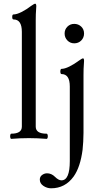

<svg xmlns="http://www.w3.org/2000/svg" viewBox="-20 -746 549 1037"><path d="M41 4Q37 4 35.5 -3Q34 -10 35.5 -17Q37 -24 41 -24Q98 -24 98 -62V-574Q98 -641 53 -641Q46 -641 46 -654.5Q46 -668 53 -668Q70 -668 96 -681Q122 -694 148 -714Q165 -726 170 -726Q176 -726 176 -712Q174 -687 173.5 -669Q173 -651 173 -637V-62Q173 -24 231 -24Q236 -24 237.5 -17Q239 -10 237.5 -3Q236 4 231 4Q207 2 183 1Q159 0 136 0Q112 0 88.5 1Q65 2 41 4ZM381 -512Q359 -512 344 -527.5Q329 -543 329 -565Q329 -587 344 -602Q359 -617 381 -617Q403 -617 418.5 -602.5Q434 -588 434 -565Q434 -543 419 -527.5Q404 -512 381 -512ZM256 271Q234 271 214.5 258Q195 245 195 224Q195 208 207.5 199Q220 190 234 190Q258 190 277 209Q296 228 312 228Q357 228 357 124V-279Q357 -346 312 -346Q308 -346 306.5 -353Q305 -360 306.5 -367Q308 -374 312 -374Q329 -374 354.5 -386.5Q380 -399 407 -419Q424 -431 428 -431Q434 -431 434 -417Q432 -392 431.5 -374Q431 -356 431 -342V-29Q431 -4 429.5 19.5Q428 43 426 63Q414 156 378 207Q332 271 256 271Z"/></svg>

Font: Junicode
Style: Regular
Weight: 400
Designer: Peter S. Baker
Version: Version 2.100; ttfautohint (v1.8.4)